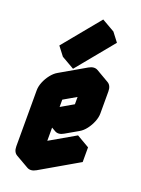

<svg xmlns="http://www.w3.org/2000/svg" viewBox="-192 -1094 903 1227"><g transform="rotate(20 260.0 -480.0)"><path d="M217 -540 390 -640Q424 -660 450 -645Q476 -630 476 -590V-440Q476 -414 464 -384Q452 -354 432.5 -328.5Q413 -303 390 -290L303 -240Q269 -220 243 -235Q217 -250 217 -290V-60L476 -210V-110L217 40Q182 60 156 45Q130 30 130 -10V-390Q130 -417 142 -446.5Q154 -476 174 -501.5Q194 -527 217 -540ZM390 -540 217 -440V-290L390 -390ZM168 -709 375 -961 421 -901 214 -649ZM476 -210 217 -60 130 -110 390 -260ZM390 -540V-390L303 -440V-590ZM217 -290Q217 -250 243 -235L156 -285Q130 -300 130 -340ZM390 -390 217 -290 130 -340 303 -440ZM450 -645Q424 -660 390 -640L217 -540Q194 -527 174 -501.5Q154 -476 142 -446.5Q130 -417 130 -390V-10Q130 30 156 45L69 -5Q43 -20 43 -60V-440Q43 -467 55 -496.5Q67 -526 87 -551.5Q107 -577 130 -590L303 -690Q338 -710 364 -695ZM375 -961 168 -709 81 -759 288 -1011ZM168 -709 214 -649 127 -699 81 -759Z"/></g></svg>

Font: Nabla Normal
Style: Regular
Weight: 400
Designer: Arthur Reinders Folmer
Version: Version 1.000